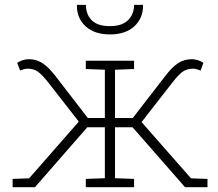

<svg xmlns="http://www.w3.org/2000/svg" viewBox="-20 -782 911 802"><path d="M32.7 0V-34.7L101.6 -37.1L309.1 -273.9L181.6 -437.5Q154.8 -471.7 137.2 -483.4Q119.6 -495.1 95.7 -495.1Q86.4 -495.1 79.8 -492.9Q73.2 -490.7 64 -487.3L51.8 -519.5Q63 -526.9 75.2 -530.8Q87.4 -534.7 100.6 -534.7Q130.9 -534.7 156.2 -519Q181.6 -503.4 214.4 -460.9L346.7 -289.1H418V-490.7L338.4 -493.7V-528.3H540V-493.7L460.4 -490.7V-289.1H534.7L667.5 -460.9Q699.7 -503.4 725.1 -519Q750.5 -534.7 781.2 -534.7Q793.9 -534.7 806.4 -530.8Q818.8 -526.9 829.6 -519.5L817.9 -487.3Q808.1 -490.7 801.5 -492.9Q794.9 -495.1 786.1 -495.1Q762.2 -495.1 744.4 -483.4Q726.6 -471.7 700.2 -437.5L571.3 -272L777.8 -37.1L846.7 -34.7V0H752.9L533.7 -250.5H460.4V-37.6L540 -34.7V0H338.4V-34.7L418 -37.6V-250.5H344.7L126 0ZM439.5 -638.2Q375 -638.2 337.9 -671.9Q300.8 -705.6 301.3 -758.8L302.2 -761.7H338.9Q338.9 -722.2 363 -697.5Q387.2 -672.9 439.5 -672.9Q489.7 -672.9 514.9 -697.8Q540 -722.7 540 -761.7H576.7L577.6 -758.8Q577.6 -705.6 540.8 -671.9Q503.9 -638.2 439.5 -638.2Z"/></svg>

Font: Roboto Slab ExtraLight
Style: Regular
Weight: 250
Designer: Google
Version: Version 2.000; ttfautohint (v1.8.1.43-b0c9)